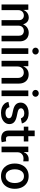

<svg xmlns="http://www.w3.org/2000/svg" viewBox="1532 -2332 810 3915"><g transform="rotate(90 1937.5 -374.0)"><path d="M70.3 0V-545.9H179.2L183.1 -417.5H174.3Q186 -464.8 210.4 -495.1Q234.9 -525.4 267.8 -540Q300.8 -554.7 336.4 -554.7Q395.5 -554.7 432.1 -517.8Q468.8 -481 482.4 -412.6H468.3Q479 -459 505.9 -490.7Q532.7 -522.5 569.8 -538.6Q606.9 -554.7 649.9 -554.7Q698.2 -554.7 737.5 -533.7Q776.9 -512.7 799.8 -471.2Q822.8 -429.7 822.8 -368.2V0H707.5V-354Q707.5 -406.7 678.2 -430.9Q648.9 -455.1 608.4 -455.1Q575.7 -455.1 552 -441.2Q528.3 -427.2 515.6 -403.1Q502.9 -378.9 502.9 -346.7V0H390.1V-360.4Q390.1 -403.3 362.8 -429.2Q335.4 -455.1 293.5 -455.1Q264.2 -455.1 239.5 -441.7Q214.8 -428.2 200.2 -402.1Q185.5 -376 185.5 -337.4V0Z M963.4 0V-545.9H1078.6V0ZM1021 -627Q992.2 -627 971.7 -646.2Q951.2 -665.5 951.2 -692.9Q951.2 -720.7 971.7 -739.7Q992.2 -758.8 1021 -758.8Q1049.8 -758.8 1070.6 -739.7Q1091.3 -720.7 1091.3 -692.9Q1091.3 -665.5 1070.6 -646.2Q1049.8 -627 1021 -627Z M1334.5 -321.8V0H1219.2V-545.9H1328.6L1330.1 -411.6H1319.3Q1342.8 -483.9 1387.9 -518.3Q1433.1 -552.7 1498 -552.7Q1554.2 -552.7 1595.9 -529.1Q1637.7 -505.4 1660.9 -459.5Q1684.1 -413.6 1684.1 -347.2V0H1568.8V-331.1Q1568.8 -388.7 1539.1 -421.1Q1509.3 -453.6 1457.5 -453.6Q1421.9 -453.6 1394 -438Q1366.2 -422.4 1350.3 -393.1Q1334.5 -363.8 1334.5 -321.8Z M1824.7 0V-545.9H1939.9V0ZM1882.3 -627Q1853.5 -627 1833 -646.2Q1812.5 -665.5 1812.5 -692.9Q1812.5 -720.7 1833 -739.7Q1853.5 -758.8 1882.3 -758.8Q1911.1 -758.8 1931.9 -739.7Q1952.6 -720.7 1952.6 -692.9Q1952.6 -665.5 1931.9 -646.2Q1911.1 -627 1882.3 -627Z M2280.8 11.2Q2220.2 11.2 2173.1 -6.3Q2126 -23.9 2095.9 -57.9Q2065.9 -91.8 2056.2 -140.1L2164.6 -161.6Q2175.8 -120.1 2205.6 -100.1Q2235.4 -80.1 2282.2 -80.1Q2332 -80.1 2361.6 -100.6Q2391.1 -121.1 2391.1 -150.4Q2391.1 -175.3 2372.6 -191.7Q2354 -208 2315.4 -216.8L2223.1 -237.3Q2146.5 -253.9 2109.1 -291.7Q2071.8 -329.6 2071.8 -388.7Q2071.8 -438.5 2099.1 -475.1Q2126.5 -511.7 2174.8 -532.2Q2223.1 -552.7 2286.6 -552.7Q2346.7 -552.7 2389.6 -535.4Q2432.6 -518.1 2459.5 -487.1Q2486.3 -456.1 2497.6 -414.6L2394.5 -393.1Q2384.3 -421.9 2359.4 -442.9Q2334.5 -463.9 2287.6 -463.9Q2244.6 -463.9 2216.1 -444.8Q2187.5 -425.8 2187.5 -396Q2187.5 -370.1 2206.5 -353.8Q2225.6 -337.4 2269 -327.6L2358.9 -308.1Q2435.5 -291 2472.7 -254.4Q2509.8 -217.8 2509.8 -160.6Q2509.8 -109.9 2480.7 -71.3Q2451.7 -32.7 2399.9 -10.7Q2348.1 11.2 2280.8 11.2Z M2864.7 -545.9V-453.6H2563V-545.9ZM2641.6 -675.8H2756.8V-149.9Q2756.8 -118.2 2770.3 -103.5Q2783.7 -88.9 2814.5 -88.9Q2823.2 -88.9 2837.2 -90.8Q2851.1 -92.8 2860.4 -94.7L2879.9 -3.9Q2860.8 2 2840.3 4.6Q2819.8 7.3 2800.8 7.3Q2724.6 7.3 2683.1 -31.2Q2641.6 -69.8 2641.6 -140.6Z M2968.8 0V-545.9H3080.1V-456.5H3085.9Q3101.1 -502.4 3138.4 -527.8Q3175.8 -553.2 3223.1 -553.2Q3233.4 -553.2 3246.6 -552.5Q3259.8 -551.8 3269 -550.3V-442.4Q3262.2 -444.3 3245.1 -446.3Q3228 -448.2 3210.9 -448.2Q3174.8 -448.2 3145.8 -432.9Q3116.7 -417.5 3100.3 -390.1Q3084 -362.8 3084 -327.1V0Z M3571.3 11.2Q3493.2 11.2 3435.5 -23.9Q3377.9 -59.1 3345.9 -122.6Q3314 -186 3314 -270Q3314 -355 3345.9 -418.7Q3377.9 -482.4 3435.5 -517.6Q3493.2 -552.7 3571.3 -552.7Q3649.4 -552.7 3707.3 -517.6Q3765.1 -482.4 3797.1 -418.7Q3829.1 -355 3829.1 -270Q3829.1 -186 3797.1 -122.6Q3765.1 -59.1 3707.3 -23.9Q3649.4 11.2 3571.3 11.2ZM3571.3 -84.5Q3619.1 -84.5 3650.4 -109.6Q3681.6 -134.8 3696.8 -177Q3711.9 -219.2 3711.9 -270.5Q3711.9 -321.8 3696.8 -364Q3681.6 -406.2 3650.4 -431.6Q3619.1 -457 3571.3 -457Q3523.9 -457 3492.9 -431.6Q3461.9 -406.2 3446.8 -364Q3431.6 -321.8 3431.6 -270.5Q3431.6 -219.2 3446.8 -177Q3461.9 -134.8 3492.9 -109.6Q3523.9 -84.5 3571.3 -84.5Z"/></g></svg>

Font: Inter
Style: 540
Weight: 540
Designer: Rasmus Andersson
Foundry: rsms
Version: Version 4.001;git-66647c0bb